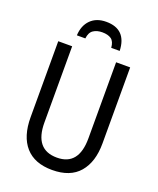

<svg xmlns="http://www.w3.org/2000/svg" viewBox="-166 -1018 932 1129"><g transform="rotate(20 300.0 -454.0)"><path d="M165 -784H218Q222 -822 244.5 -837Q267 -852 300 -852Q336 -852 356.5 -837.5Q377 -823 380 -784H433Q428 -918 301 -918Q240 -918 204 -882Q168 -846 165 -784ZM436 -714V-238Q436 -68 300 -68Q161 -68 161 -237V-714H74V-239Q74 -119 131 -54.5Q188 10 298 10Q411 10 467.5 -56Q524 -122 524 -238V-714Z"/></g></svg>

Font: Noto Sans Display SemiCondensed
Style: Regular
Weight: 400
Width: 4
Designer: Monotype Design team
Foundry: Monotype Imaging Inc.
Version: 1.000